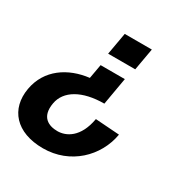

<svg xmlns="http://www.w3.org/2000/svg" viewBox="-184 -659 944 982"><g transform="rotate(30 288.0 -168.0)"><path d="M361 -165 389 -326H246L231 -242C111 -228 7 -160 -15 -35C-38 95 43 190 203 190C363 190 481 75 505 -65L363 -75C342 45 273 77 223 77C173 77 117 55 133 -35C147 -115 231 -165 361 -165ZM250 -396H410L433 -526H273Z"/></g></svg>

Font: Uncut Sans
Style: Bold Italic
Weight: 700
Italic angle: -10°
Designer: Kasper Nordkvist
Foundry: Uncut Type
Version: Version 1.111;FEAKit 1.0